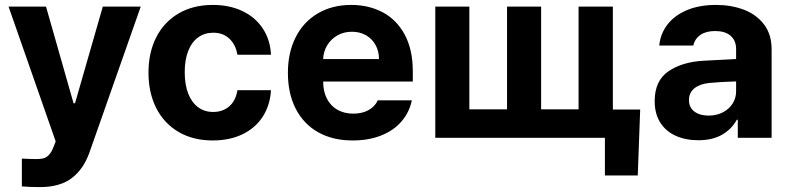

<svg xmlns="http://www.w3.org/2000/svg" viewBox="-20 -557 3192 776"><path d="M68.4 196.3V84Q105.5 85.9 127 85.9Q144 85.9 155.5 83Q167 80.1 177.5 69.3Q188 58.6 196.3 37.1L205.1 14.6L14.6 -530.3H166L277.3 -139.6H283.2L395.5 -530.3H548.8L341.8 58.6Q317.9 126.5 270 162.8Q222.2 199.2 141.6 199.2Q96.2 199.2 68.4 196.3Z M580.1 -263.7Q580.1 -344.7 611.6 -406.5Q643.1 -468.3 701.9 -502.7Q760.7 -537.1 839.8 -537.1Q907.7 -537.1 960 -512.2Q1012.2 -487.3 1042.2 -441.7Q1072.3 -396 1075.2 -335.9H939.5Q932.6 -376.5 907.2 -400.6Q881.8 -424.8 841.8 -424.8Q807.1 -424.8 781 -406Q754.9 -387.2 740.7 -351.1Q726.6 -314.9 726.6 -265.6Q726.6 -214.8 740.7 -178.7Q754.9 -142.6 780.8 -123.5Q806.6 -104.5 841.8 -104.5Q880.4 -104.5 906.7 -127.4Q933.1 -150.4 939.5 -192.4H1075.2Q1071.8 -132.3 1042.5 -86.4Q1013.2 -40.5 961.2 -14.9Q909.2 10.7 839.8 10.7Q760.3 10.7 701.4 -23.9Q642.6 -58.6 611.3 -120.6Q580.1 -182.6 580.1 -263.7Z M1143.6 -262.7Q1143.6 -344.2 1175 -406.5Q1206.5 -468.8 1264.6 -502.9Q1322.8 -537.1 1399.4 -537.1Q1470.7 -537.1 1527.1 -507.1Q1583.5 -477.1 1616 -416.5Q1648.4 -356 1648.4 -268.6V-227.5H1286.1Q1286.1 -188 1301 -158.7Q1315.9 -129.4 1343.5 -113.5Q1371.1 -97.7 1408.2 -97.7Q1443.8 -97.7 1469.7 -112.1Q1495.6 -126.5 1506.8 -151.4H1644.5Q1634.3 -102.5 1602.5 -65.9Q1570.8 -29.3 1520.3 -9.3Q1469.7 10.7 1405.3 10.7Q1324.7 10.7 1265.9 -22.5Q1207 -55.7 1175.3 -117.4Q1143.6 -179.2 1143.6 -262.7ZM1511.7 -318.4Q1511.7 -350.1 1497.8 -375.2Q1483.9 -400.4 1459 -414.6Q1434.1 -428.7 1402.3 -428.7Q1370.1 -428.7 1344 -414.1Q1317.9 -399.4 1302.5 -374Q1287.1 -348.6 1286.1 -318.4Z M2557.6 152.3H2424.8V0H1739.3V-530.3H1877V-115.2H2029.3V-530.3H2167V-115.2H2318.4V-530.3H2457V-114.3H2567.4Z M2823.2 -311.5Q2877 -314.9 2955.1 -318.4V-361.3Q2954.1 -394.5 2932.1 -413.1Q2910.2 -431.6 2870.1 -431.6Q2834 -431.6 2811 -416Q2788.1 -400.4 2782.2 -373H2644.5Q2648.9 -419.9 2677 -457Q2705.1 -494.1 2755.4 -515.6Q2805.7 -537.1 2874 -537.1Q2934.6 -537.1 2985.6 -518.1Q3036.6 -499 3067.6 -458.7Q3098.6 -418.5 3098.6 -357.4V0H2961.9V-73.2H2958Q2937 -34.7 2898.2 -12.5Q2859.4 9.8 2802.7 9.8Q2751 9.8 2711.2 -8.1Q2671.4 -25.9 2648.7 -61.5Q2626 -97.2 2626 -148.4Q2626 -230.5 2681.2 -268.6Q2736.3 -306.6 2823.2 -311.5ZM2843.8 -89.8Q2876 -89.8 2901.6 -103Q2927.2 -116.2 2941.4 -139.2Q2955.6 -162.1 2955.1 -189.5V-228Q2932.1 -227.5 2898.4 -225.6Q2864.7 -223.6 2846.7 -221.7Q2808.6 -217.8 2786.6 -200.2Q2764.6 -182.6 2764.6 -152.3Q2764.6 -122.6 2786.4 -106.2Q2808.1 -89.8 2843.8 -89.8Z"/></svg>

Font: Pretendard JP
Style: Bold
Weight: 700
Designer: Base glyphs from Inter by Rasmus Andersson; Hangeul glyphs from Noto Sans CJK(Source Han Sans) by Jang Soo-young and Kan
Foundry: Kil Hyung-jin
Version: Version 1.309